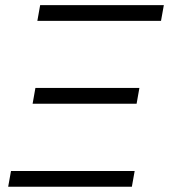

<svg xmlns="http://www.w3.org/2000/svg" viewBox="-20 -713 645 733"><path d="M11.2 0H483.4L494.1 -60.1H22ZM122.6 -633.3H594.7L605.5 -693.4H133.3ZM104.5 -316.9H501.5L512.2 -377.4H115.2Z"/></svg>

Font: Cascadia Mono NF Light
Style: Italic
Weight: 300
Italic angle: -10°
Monospace: yes
Designer: Aaron Bell
Foundry: Saja Typeworks
Version: Version 2404.023